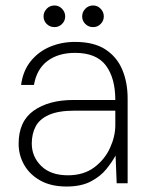

<svg xmlns="http://www.w3.org/2000/svg" viewBox="-20 -669 546 701"><path d="M223 12Q166 12 127 -10Q88 -32 68 -67.5Q48 -103 48 -144Q48 -226 103 -265Q158 -304 249 -304H401Q401 -384 366.5 -430Q332 -476 254 -476Q193 -476 153.5 -446.5Q114 -417 104 -359H57Q64 -411 92.5 -446Q121 -481 163 -498.5Q205 -516 254 -516Q323 -516 365 -488.5Q407 -461 426.5 -414.5Q446 -368 446 -309V0H406L402 -101Q390 -79 369 -52.5Q348 -26 312.5 -7Q277 12 223 12ZM228 -29Q285 -29 323.5 -57.5Q362 -86 381.5 -128.5Q401 -171 401 -212V-265H253Q193 -265 158.5 -249.5Q124 -234 110 -207Q96 -180 96 -145Q96 -97 130.5 -63Q165 -29 228 -29ZM179 -570Q162 -570 150.5 -581.5Q139 -593 139 -609Q139 -625 150.5 -637Q162 -649 179 -649Q195 -649 206.5 -637Q218 -625 218 -609Q218 -593 206.5 -581.5Q195 -570 179 -570ZM320 -570Q303 -570 291.5 -581.5Q280 -593 280 -609Q280 -625 291.5 -637Q303 -649 320 -649Q336 -649 347.5 -637Q359 -625 359 -609Q359 -593 347.5 -581.5Q336 -570 320 -570Z"/></svg>

Font: DM Sans ExtraLight
Style: Regular
Weight: 200
Designer: Colophon Foundry, Jonny Pinhorn
Foundry: Colophon Foundry
Version: Version 4.004; ttfautohint (v1.8.4.7-5d5b)